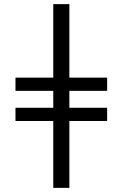

<svg xmlns="http://www.w3.org/2000/svg" viewBox="-20 -715 596 930"><path d="M55 -129V-193H238V-275H55V-339H238V-695H316V-339H499V-275H316V-193H499V-129H316V195H238V-129Z"/></svg>

Font: CMU Sans Serif
Style: Medium
Weight: 500
Version: Version 0.7.0